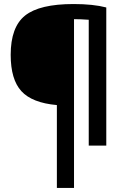

<svg xmlns="http://www.w3.org/2000/svg" viewBox="-20 -722 636 952"><path d="M345 -702Q442 -702 507 -685V0H420V-624Q381 -627 347 -627V210H262V-201Q139 -212 86 -270Q33 -328 33 -450Q33 -588 104.5 -645Q176 -702 345 -702Z"/></svg>

Font: Exo 2 Semi Bold
Style: Regular
Weight: 600
Designer: Natanael Gama
Version: Version 1.001;PS 001.001;hotconv 1.0.88;makeotf.lib2.5.64775